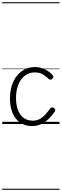

<svg xmlns="http://www.w3.org/2000/svg" viewBox="-20 -1130 562 1750"><path d="M271 19Q212 19 166.5 -10.5Q121 -40 96 -96.5Q71 -153 71 -233Q71 -294 86.5 -346Q102 -398 132.5 -437Q163 -476 205 -497.5Q247 -519 300 -519Q344 -519 387.5 -499Q431 -479 461 -443Q467 -436 466 -429Q465 -422 456 -412Q447 -403 439.5 -403.5Q432 -404 425 -410Q396 -437 368 -453.5Q340 -470 296 -470Q259 -470 227.5 -453.5Q196 -437 173.5 -406.5Q151 -376 138.5 -333Q126 -290 126 -237Q126 -174 143.5 -127.5Q161 -81 194.5 -56Q228 -31 277 -30Q316 -30 344.5 -46.5Q373 -63 396 -89Q419 -115 440 -144Q447 -152 455 -152Q463 -152 472 -145Q480 -139 483 -131.5Q486 -124 480 -114Q452 -73 420 -43Q388 -13 351.5 3Q315 19 271 19ZM0 590H522V600H0ZM0 -20H522V0H0ZM0 -505H522V-500H0ZM0 -1110H522V-1100H0Z"/></svg>

Font: Playwrite FR Moderne Guides
Style: Regular
Weight: 400
Designer: Veronika Burian, José Scaglione
Foundry: TypeTogether
Version: Version 1.003